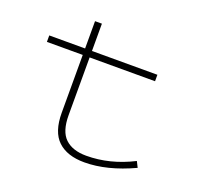

<svg xmlns="http://www.w3.org/2000/svg" viewBox="-110 -727 911 866"><g transform="rotate(20 345.5 -294.5)"><path d="M612 -46Q485 13 377 13Q294 13 249.5 -29Q205 -71 205 -163V-440H33V-471H205V-602H238V-471H552V-440H238V-163Q238 -85 273.5 -51.5Q309 -18 375 -18Q488 -18 598 -74Z"/></g></svg>

Font: BioRhyme Expanded ExtraLight
Style: Regular
Weight: 275
Width: 7
Designer: Aoife Mooney
Foundry: Aoife Mooney Type
Version: Version 1.000